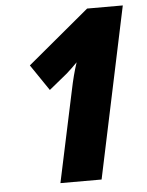

<svg xmlns="http://www.w3.org/2000/svg" viewBox="-52 -756 610 799"><g transform="rotate(-5 253.0 -357.0)"><path d="M249 -380 168 0H340L491 -714H342L84 -499L158 -390L234 -452C248 -464 265 -481 279 -495C267 -459 258 -424 249 -380Z"/></g></svg>

Font: Noto Sans Condensed Black
Style: Italic
Weight: 900
Width: 3
Italic angle: -12°
Designer: Monotype Design Team
Foundry: Monotype Imaging Inc.
Version: Version 2.013